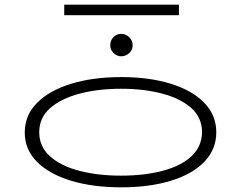

<svg xmlns="http://www.w3.org/2000/svg" viewBox="-20 -794 1040 822"><path d="M499 8Q378 8 285 -20Q192 -48 139 -100.5Q86 -153 86 -227Q86 -301 139 -354Q192 -407 285 -435.5Q378 -464 499 -464Q619 -464 711 -435.5Q803 -407 854.5 -354Q906 -301 906 -228Q906 -154 854.5 -101Q803 -48 711 -20Q619 8 499 8ZM499 -42Q597 -42 675.5 -62.5Q754 -83 799 -124.5Q844 -166 845 -228Q845 -290 799.5 -331Q754 -372 675.5 -393Q597 -414 499 -414Q400 -414 320.5 -393Q241 -372 194.5 -331Q148 -290 148 -228Q148 -166 194.5 -124.5Q241 -83 320.5 -62.5Q400 -42 499 -42ZM499 -553Q480 -553 466 -567Q452 -581 452 -600Q452 -621 465.5 -635Q479 -649 499 -649Q519 -649 533.5 -634.5Q548 -620 548 -600Q548 -581 533.5 -567Q519 -553 499 -553ZM255 -729V-774H746V-729Z"/></svg>

Font: Inconsolata UltraExpanded Light
Style: Regular
Weight: 300
Width: 9
Monospace: yes
Designer: Raph Levien, Cyreal, Brenton Simpson
Foundry: Raph Levien, Cyreal, Google
Version: Version 3.001; ttfautohint (v1.8.2.53-6de2)